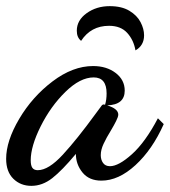

<svg xmlns="http://www.w3.org/2000/svg" viewBox="-46 -558 553 625"><path d="M-26 -41Q-26 -99 16.5 -171Q59 -243 125 -293Q191 -343 257 -343Q301 -343 330.5 -320.5Q360 -298 360 -263Q360 -217 303 -215Q339 -204 339 -185Q339 -178 332 -164Q325 -150 316 -135Q300 -109 291 -89.5Q282 -70 282 -53Q282 -38 289.5 -27.5Q297 -17 312 -17Q340 -17 383.5 -56Q427 -95 468 -173L487 -154Q450 -71 395 -20.5Q340 30 284 30Q244 30 222.5 3.5Q201 -23 201 -57Q156 -3 124 22Q92 47 56 47Q21 47 -2.5 24Q-26 1 -26 -41ZM264 -186 284 -213Q287 -218 292 -218L296 -217Q301 -233 301 -254Q301 -306 259 -306Q215 -306 167 -259Q119 -212 86.5 -147Q54 -82 54 -36Q54 -19 59.5 -11.5Q65 -4 77 -4Q112 -4 158.5 -54.5Q205 -105 264 -186ZM309 -474Q250 -474 218 -425Q204 -436 204 -458Q204 -492 236 -515Q268 -538 311 -538Q350 -538 375 -523Q400 -508 411.5 -486Q423 -464 423 -443Q423 -410 395 -394Q389 -428 368 -451Q347 -474 309 -474Z"/></svg>

Font: Dancing Script
Style: Bold
Weight: 700
Designer: Pablo Impallari
Foundry: Pablo Impallari
Version: Version 2.000